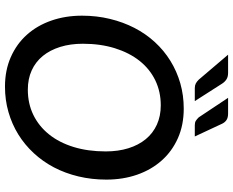

<svg xmlns="http://www.w3.org/2000/svg" viewBox="-104 -846 958 790"><g transform="rotate(90 375.0 -451.0)"><path d="M44.5 0ZM719 -409.5Q719 -349.5 706 -295Q693 -240.5 668.8 -194.2Q644.5 -148 610 -110.8Q575.5 -73.5 533 -47.2Q490.5 -21 441 -6.8Q391.5 7.5 336.5 7.5Q269 7.5 214.8 -16.5Q160.5 -40.5 122.8 -82.8Q85 -125 64.8 -183Q44.5 -241 44.5 -309.5Q44.5 -370 57.8 -424.5Q71 -479 95 -525.5Q119 -572 153.5 -609.5Q188 -647 230.5 -673.2Q273 -699.5 322.5 -713.8Q372 -728 427 -728Q494.5 -728 548.5 -704Q602.5 -680 640.5 -637.2Q678.5 -594.5 698.8 -536.2Q719 -478 719 -409.5ZM603 -407Q603 -458.5 590 -500.2Q577 -542 552.5 -571.8Q528 -601.5 492.8 -617.5Q457.5 -633.5 413.5 -633.5Q357 -633.5 310.2 -610.8Q263.5 -588 230.2 -546Q197 -504 178.5 -444.8Q160 -385.5 160 -313Q160 -261.5 173 -219.8Q186 -178 210.2 -148.2Q234.5 -118.5 269.5 -102.5Q304.5 -86.5 349 -86.5Q406 -86.5 452.8 -109.2Q499.5 -132 533 -173.8Q566.5 -215.5 584.8 -274.8Q603 -334 603 -407ZM447 -910.5Q464 -910.5 473.8 -904Q483.5 -897.5 489 -886L541.5 -773.5H495Q483.5 -773.5 477 -777.8Q470.5 -782 463 -789.5L382.5 -910.5ZM279.5 -910.5Q296 -910.5 306.2 -904Q316.5 -897.5 324 -886L396 -773.5H342.5Q331.5 -773.5 323.8 -777.5Q316 -781.5 308 -789.5L205 -910.5Z"/></g></svg>

Font: Lato Semibold
Style: Italic
Weight: 600
Italic angle: -7°
Designer: Lukasz Dziedzic
Foundry: tyPoland Lukasz Dziedzic
Version: Version 2.006; 2014-01-15